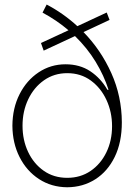

<svg xmlns="http://www.w3.org/2000/svg" viewBox="-20 -792 576 824"><path d="M450.2 -706.5 338.4 -654.3Q413.1 -577.6 457.8 -478.3Q502.4 -378.9 502.9 -267.1Q502.9 -181.2 472.4 -118.7Q441.9 -56.2 388.9 -22.5Q335.9 11.2 268.6 11.7Q200.7 11.2 147.5 -23.4Q94.2 -58.1 64 -117.9Q33.7 -177.7 33.2 -252.4Q33.7 -328.1 64 -387.7Q94.2 -447.3 146 -481.7Q197.8 -516.1 261.2 -516.1Q322.8 -516.1 367.7 -486.1Q412.6 -456.1 440.9 -406.7H445.8Q426.3 -467.8 390.4 -526.9Q354.5 -585.9 301.8 -637.2L167.5 -574.7L155.8 -607.4L273.9 -662.1Q223.6 -705.1 162.6 -737.8L180.2 -772.5Q252 -734.9 312 -679.7L438 -738.3ZM268.6 -28.8Q325.2 -28.8 368.7 -58.3Q412.1 -87.9 436.5 -138.2Q460.9 -188.5 460.9 -250.5Q460.9 -311 437 -362.8Q413.1 -414.6 369.9 -446.3Q326.7 -478 268.6 -478Q212.4 -478 168.9 -447.5Q125.5 -417 101.1 -365.7Q76.7 -314.5 76.7 -252.4Q76.7 -190.9 100.6 -140.1Q124.5 -89.4 167.7 -59.1Q210.9 -28.8 268.6 -28.8Z"/></svg>

Font: Inter Display Extra Light
Style: Regular
Weight: 200
Designer: Rasmus Andersson
Foundry: rsms
Version: Version 4.000;git-4fc901f